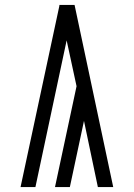

<svg xmlns="http://www.w3.org/2000/svg" viewBox="-20 -755 540 775"><path d="M375 0 319 -267 262 0H202L289 -407L249 -592L123 0H63L220 -733L219 -735H281L437 0Z"/></svg>

Font: Iosevka Custom Light
Style: Regular
Weight: 300
Monospace: yes
Designer: Belleve Invis
Foundry: Belleve Invis
Version: Version 27.3.5